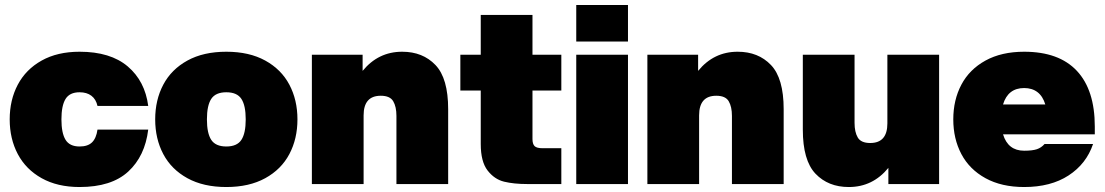

<svg xmlns="http://www.w3.org/2000/svg" viewBox="-20 -740 4442 772"><path d="M19 -260Q19 -338 51.5 -399.5Q84 -461 147.5 -496.5Q211 -532 300 -532Q424 -532 493.5 -473Q563 -414 576 -314H372Q366 -341 347.5 -355Q329 -369 300 -369Q260 -369 243.5 -342Q227 -315 227 -260Q227 -205 243.5 -178Q260 -151 300 -151Q333 -151 350 -167.5Q367 -184 372 -219H576Q563 -112 495.5 -50Q428 12 300 12Q211 12 147.5 -23.5Q84 -59 51.5 -120.5Q19 -182 19 -260Z M604 -260Q604 -338 636.5 -399.5Q669 -461 733.5 -496.5Q798 -532 890 -532Q982 -532 1046.5 -496.5Q1111 -461 1143.5 -399.5Q1176 -338 1176 -260Q1176 -182 1143.5 -120.5Q1111 -59 1046.5 -23.5Q982 12 890 12Q798 12 733.5 -23.5Q669 -59 636.5 -120.5Q604 -182 604 -260ZM890 -151Q933 -151 950.5 -177.5Q968 -204 968 -260Q968 -316 950.5 -342.5Q933 -369 890 -369Q847 -369 829.5 -342.5Q812 -316 812 -260Q812 -204 829.5 -177.5Q847 -151 890 -151Z M1511 -355Q1442 -355 1442 -276V0H1234V-520H1438V-455Q1501 -532 1597 -532Q1680 -532 1731 -478.5Q1782 -425 1782 -301V0H1574V-274Q1574 -311 1561 -333Q1548 -355 1511 -355Z M2121 -680V-520H2237V-376H2121V-181Q2121 -161 2129.5 -152.5Q2138 -144 2162 -144H2237V0H2100Q2046 0 2007 -9.5Q1968 -19 1940.5 -54.5Q1913 -90 1913 -161V-376H1831V-520H1913V-680Z M2297 -520H2505V0H2297ZM2297 -720H2505V-573H2297Z M2860 -355Q2791 -355 2791 -276V0H2583V-520H2787V-455Q2850 -532 2946 -532Q3029 -532 3080 -478.5Q3131 -425 3131 -301V0H2923V-274Q2923 -311 2910 -333Q2897 -355 2860 -355Z M3479 -165Q3548 -165 3548 -244V-520H3756V0H3552V-65Q3489 12 3393 12Q3310 12 3259 -41.5Q3208 -95 3208 -219V-520H3416V-246Q3416 -209 3429 -187Q3442 -165 3479 -165Z M3813 -260Q3813 -338 3845.5 -399.5Q3878 -461 3942.5 -496.5Q4007 -532 4098 -532Q4238 -532 4310 -455Q4382 -378 4382 -231V-200H4013Q4033 -134 4098 -134Q4131 -134 4149 -140Q4167 -146 4180 -161H4375Q4348 -81 4276.5 -34.5Q4205 12 4098 12Q4007 12 3942.5 -23.5Q3878 -59 3845.5 -120.5Q3813 -182 3813 -260ZM4183 -320Q4173 -353 4151.5 -369.5Q4130 -386 4098 -386Q4033 -386 4013 -320Z"/></svg>

Font: Aspekta 1000
Style: Regular
Weight: 1000
Designer: Ivo Dolenc
Version: Version 2.000